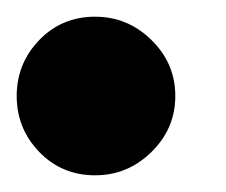

<svg xmlns="http://www.w3.org/2000/svg" viewBox="-38 -198 271 230"><path d="M76 12Q36 12 9 -16Q-18 -44 -18 -83Q-18 -122 9 -150Q36 -178 76 -178Q115 -178 143.5 -150Q172 -122 172 -83Q172 -44 143.5 -16Q115 12 76 12Z"/></svg>

Font: Rethink Sans ExtraBold
Style: Italic
Weight: 800
Italic angle: -10°
Designer: The Rethink Sans project authors (Hans Thiessen). DM Sans designed by Colophon Foundry.
Foundry: Rethink Communications LLC
Version: Version 1.001